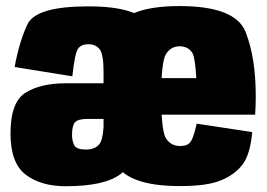

<svg xmlns="http://www.w3.org/2000/svg" viewBox="-20 -624 903 649"><path d="M520.5 -249V-369Q520.5 -462.5 488 -532.5Q455.5 -602.5 278 -602.5Q100.5 -602.5 72.2 -540.8Q44 -479 29.5 -397.5L224.5 -366Q233 -445.5 244.2 -460Q255.5 -474.5 278.5 -474.5Q304 -474.5 317 -457.2Q330 -440 330 -382.5V-110.5L363.5 -105ZM202 5.5Q333 5.5 387 -35.2Q441 -76 444.5 -160.5L331 -228.5Q331 -156 316.2 -137.2Q301.5 -118.5 270.5 -118.5Q238.5 -118.5 231 -133Q223.5 -147.5 223.5 -169Q223.5 -198 233 -210Q242.5 -222 276 -222Q302.5 -222 336 -222V-342.5Q260 -342.5 202.5 -342.5Q117.5 -342.5 66.5 -310.8Q15.5 -279 15.5 -173Q15.5 -72.5 67 -33.5Q118.5 5.5 202 5.5ZM588.5 5V-130.5Q558.5 -130.5 542 -155Q525 -178 525 -299.5Q525 -415.5 541 -441Q557.5 -467.5 587 -467.5Q616.5 -467.5 631 -444Q640 -424.5 643.5 -360H508.5V-236.5H842.5Q844.5 -265.5 844.5 -299.5Q844.5 -429 810 -516.5Q775 -603.5 587 -603.5Q401.5 -603.5 365 -517.5Q329 -431.5 329 -300Q329 -169 365.5 -81.5Q402 5 588.5 5ZM588.5 -130.5V5Q680 5 725.5 -14Q772 -32 799.5 -67.5Q826 -102 832.5 -177.5L645 -206Q639 -179.5 632.5 -161.5Q626.5 -144 616.5 -137Q607 -130.5 588.5 -130.5Z"/></svg>

Font: Anybody Condensed Black
Style: Regular
Weight: 900
Width: 3
Designer: Tyler Finck
Foundry: Etcetera Type Company
Version: Version 1.113;gftools[0.9.25]